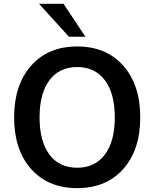

<svg xmlns="http://www.w3.org/2000/svg" viewBox="-20 -972 806 1002"><path d="M623 -89.8Q534.2 9.8 382.8 9.8Q231.4 9.8 142.6 -89.8Q53.7 -189.5 53.7 -359.4Q53.7 -529.3 142.6 -629.4Q231.4 -729.5 382.8 -729.5Q534.2 -729.5 623 -629.4Q711.9 -529.3 711.9 -359.4Q711.9 -189.5 623 -89.8ZM183.6 -952.1H311.5L425.8 -780.3H339.8ZM382.8 -96.7Q475.6 -96.7 527.3 -165.5Q579.1 -234.4 579.1 -359.4Q579.1 -484.4 527.3 -553.2Q475.6 -622.1 382.8 -622.1Q289.1 -622.1 237.8 -553.2Q186.5 -484.4 186.5 -359.4Q186.5 -234.4 237.8 -165.5Q289.1 -96.7 382.8 -96.7Z"/></svg>

Font: Min Sans SemiBold
Style: Regular
Weight: 600
Designer: Jinseong-Kim, NotoSansCJK, Nunito
Foundry: Jinseong-Kim
Version: Version 1.400;Glyphs 3.1.2 (3151)